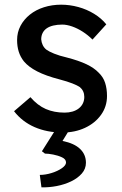

<svg xmlns="http://www.w3.org/2000/svg" viewBox="-20 -556 519 820"><path d="M40 -81 110 -141Q140 -106 175.5 -90.5Q211 -75 256 -75Q274 -75 289.5 -79.5Q305 -84 316.5 -93Q328 -102 334 -114.5Q340 -127 340 -142Q340 -168 321 -184Q311 -191 289.5 -199.5Q268 -208 234 -217Q176 -232 139 -251Q102 -270 82 -294Q67 -313 60 -335.5Q53 -358 53 -385Q53 -418 67.5 -445.5Q82 -473 107.5 -493.5Q133 -514 167.5 -525Q202 -536 241 -536Q278 -536 314.5 -526Q351 -516 382 -497Q413 -478 434 -452L375 -387Q356 -406 333.5 -420.5Q311 -435 288 -443Q265 -451 246 -451Q225 -451 208 -447Q191 -443 179.5 -435Q168 -427 162 -415Q156 -403 156 -388Q157 -375 162.5 -363.5Q168 -352 178 -344Q189 -336 211 -327Q233 -318 267 -310Q317 -297 349.5 -281.5Q382 -266 401 -246Q421 -227 429 -202Q437 -177 437 -146Q437 -101 411.5 -65.5Q386 -30 343 -10Q300 10 247 10Q181 10 128 -13Q75 -36 40 -81ZM150 191Q174 191 200 183Q226 175 244 162.5Q262 150 262 138Q262 124 245 116Q228 108 207 104Q186 100 172 100L159 90L231 -24H290L247 46Q297 56 322 80Q347 104 347 139Q347 165 329.5 185Q312 205 284 218.5Q256 232 222.5 238.5Q189 245 157 244Z"/></svg>

Font: Our Lexend
Style: Regular
Weight: 400
Designer: Bonnie Shaver-Troup, Thomas Jockin
Foundry: Lexend
Version: Version 1.007